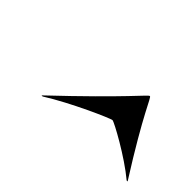

<svg xmlns="http://www.w3.org/2000/svg" viewBox="-36 -938 499 499"><g transform="rotate(45 214.0 -688.0)"><path d="M312.5 -787C307 -787 277.5 -745.5 112 -589H116C178.5 -628.5 281.5 -674 288 -674C294.5 -674 378 -628.5 425 -589H428.5C329.5 -745.5 318 -787 312.5 -787Z"/></g></svg>

Font: Beautique Display Thin
Style: Bold
Weight: 500
Italic angle: -12°
Designer: Nhat-Quang Ngo
Version: Version 1.100;Glyphs 3.2.3 (3260)